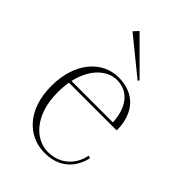

<svg xmlns="http://www.w3.org/2000/svg" viewBox="-225 -849 961 961"><g transform="rotate(45 255.5 -369.0)"><path d="M275 15C406 15 444 -79 455 -127L441 -132C431 -71 381 0 283 0C198 0 107 -81 107 -246C107 -273 109 -297 113 -320H451C451 -440 385 -514 273 -515C154 -516 62 -412 62 -246C62 -80 156 15 275 15ZM156 -727 349 -570 355 -578 180 -753ZM116 -335C141 -447 211 -501 275 -500C363 -499 405 -425 409 -335Z"/></g></svg>

Font: Sprat Condensed Thin
Style: Regular
Weight: 100
Width: 3
Designer: Ethan Nakache
Foundry: Collletttivo
Version: Version 2.000;Glyphs 3.2 (3217)